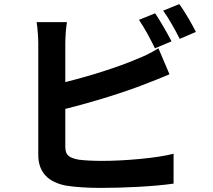

<svg xmlns="http://www.w3.org/2000/svg" viewBox="-20 -875 1040 938"><path d="M738 -810 659 -778C686 -739 717 -680 737 -639L818 -673C799 -710 763 -773 738 -810ZM856 -855 777 -823C805 -785 837 -727 858 -685L937 -719C920 -754 883 -818 856 -855ZM307 -767H159C164 -737 167 -685 167 -663V-118C167 -32 217 16 304 32C347 39 407 43 472 43C582 43 734 36 828 22V-124C746 -102 584 -89 480 -89C435 -89 394 -91 364 -95C319 -104 299 -115 299 -158V-343C429 -375 590 -425 691 -465C724 -477 769 -496 808 -512L754 -639C715 -615 681 -599 645 -585C556 -547 417 -503 299 -474V-663C299 -691 302 -737 307 -767Z"/></svg>

Font: Source Han Sans JP
Style: Bold
Weight: 700
Designer: Ryoko NISHIZUKA 西塚涼子 (kana, bopomofo & ideographs); Paul D. Hunt (Latin, Greek & Cyrillic); Sandoll Communications 산돌커뮤니
Foundry: Adobe
Version: Version 2.002;hotconv 1.0.116;makeotfexe 2.5.65601